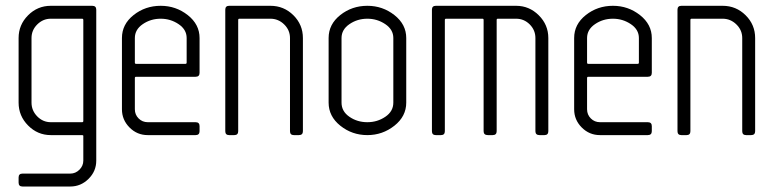

<svg xmlns="http://www.w3.org/2000/svg" viewBox="-20 -475 2720 675"><path d="M318.4 89.8Q318.4 127 291.3 153.8Q264.2 180.7 227.1 180.7H59.1Q45.4 180.7 45.4 167V148.9Q45.4 135.3 59.1 135.3H227.1Q245.6 135.3 259.3 121.6Q272.9 107.9 272.9 89.8V2.9Q272.9 0 268.6 0H158.7Q112.3 0 78.9 -33.7Q45.4 -67.4 45.4 -114.3V-341.3Q45.4 -387.7 78.6 -421.1Q111.8 -454.6 158.7 -454.6H304.2Q318.4 -454.6 318.4 -440.9ZM90.8 -114.3Q90.8 -86.4 110.8 -65.9Q130.9 -45.4 158.7 -45.4H268.6Q272.9 -45.4 272.9 -49.8V-404.8Q272.9 -409.2 268.6 -409.2H158.7Q131.3 -409.2 111.1 -389.2Q90.8 -369.1 90.8 -341.3Z M544.9 -409.2Q509.8 -409.2 481.9 -390.1Q454.1 -371.1 454.1 -341.3V-254.9Q454.1 -250.5 458.5 -250.5H631.8Q636.2 -250.5 636.2 -254.9V-341.3Q636.2 -371.1 607.9 -390.1Q579.6 -409.2 544.9 -409.2ZM544.9 -454.6Q598.6 -454.6 640.1 -421.9Q681.6 -389.2 681.6 -341.3V-218.8Q681.6 -205.1 667.5 -205.1H458.5Q454.1 -205.1 454.1 -200.7V-90.8Q454.1 -71.8 467.3 -58.6Q480.5 -45.4 499.5 -45.4H667.5Q681.6 -45.4 681.6 -31.7V-13.7Q681.6 0 667.5 0H499.5Q461.9 0 435.3 -26.9Q408.7 -53.7 408.7 -90.8V-341.3Q408.7 -389.6 449.7 -422.1Q490.7 -454.6 544.9 -454.6Z M930.7 -454.6Q978 -454.6 1011.5 -421.4Q1044.9 -388.2 1044.9 -341.3V-13.7Q1044.9 0 1030.8 0H1013.2Q999.5 0 999.5 -13.7V-341.3Q999.5 -369.1 979 -389.2Q958.5 -409.2 930.7 -409.2H821.8Q817.4 -409.2 817.4 -404.8V-13.7Q817.4 0 803.7 0H785.6Q772 0 772 -13.7V-440.9Q772 -454.6 785.6 -454.6Z M1271.5 -454.6Q1325.2 -454.6 1366.7 -421.9Q1408.2 -389.2 1408.2 -341.3V-114.3Q1408.2 -65.9 1366.5 -33Q1324.7 0 1271.5 0Q1217.8 0 1176.5 -33Q1135.3 -65.9 1135.3 -114.3V-341.3Q1135.3 -389.6 1176.3 -422.1Q1217.3 -454.6 1271.5 -454.6ZM1271.5 -45.4Q1306.6 -45.4 1334.7 -64.5Q1362.8 -83.5 1362.8 -114.3V-341.3Q1362.8 -371.1 1334.5 -390.1Q1306.2 -409.2 1271.5 -409.2Q1236.3 -409.2 1208.5 -390.1Q1180.7 -371.1 1180.7 -341.3V-114.3Q1180.7 -83.5 1208.3 -64.5Q1235.8 -45.4 1271.5 -45.4Z M1794.4 -454.6Q1840.8 -454.6 1874.3 -421.1Q1907.7 -387.7 1907.7 -341.3V-13.7Q1907.7 0 1894 0H1877Q1862.3 0 1862.3 -13.7V-341.3Q1862.3 -369.1 1842.3 -389.2Q1822.3 -409.2 1794.4 -409.2H1730Q1726.1 -409.2 1726.1 -404.8V-13.7Q1726.1 0 1711.9 0H1695.3Q1680.2 0 1680.2 -13.7V-404.8Q1680.2 -409.2 1676.3 -409.2H1548.3Q1543.9 -409.2 1543.9 -404.8V-13.7Q1543.9 0 1530.3 0H1512.2Q1498.5 0 1498.5 -13.7V-440.9Q1498.5 -454.6 1512.2 -454.6Z M2134.8 -409.2Q2099.6 -409.2 2071.8 -390.1Q2043.9 -371.1 2043.9 -341.3V-254.9Q2043.9 -250.5 2048.3 -250.5H2221.7Q2226.1 -250.5 2226.1 -254.9V-341.3Q2226.1 -371.1 2197.8 -390.1Q2169.4 -409.2 2134.8 -409.2ZM2134.8 -454.6Q2188.5 -454.6 2230 -421.9Q2271.5 -389.2 2271.5 -341.3V-218.8Q2271.5 -205.1 2257.3 -205.1H2048.3Q2043.9 -205.1 2043.9 -200.7V-90.8Q2043.9 -71.8 2057.1 -58.6Q2070.3 -45.4 2089.4 -45.4H2257.3Q2271.5 -45.4 2271.5 -31.7V-13.7Q2271.5 0 2257.3 0H2089.4Q2051.8 0 2025.1 -26.9Q1998.5 -53.7 1998.5 -90.8V-341.3Q1998.5 -389.6 2039.6 -422.1Q2080.6 -454.6 2134.8 -454.6Z M2520.5 -454.6Q2567.9 -454.6 2601.3 -421.4Q2634.8 -388.2 2634.8 -341.3V-13.7Q2634.8 0 2620.6 0H2603Q2589.4 0 2589.4 -13.7V-341.3Q2589.4 -369.1 2568.8 -389.2Q2548.3 -409.2 2520.5 -409.2H2411.6Q2407.2 -409.2 2407.2 -404.8V-13.7Q2407.2 0 2393.6 0H2375.5Q2361.8 0 2361.8 -13.7V-440.9Q2361.8 -454.6 2375.5 -454.6Z"/></svg>

Font: GOSTRUS
Style: type A
Weight: 200
Designer: Юрий и Татьяна Кривогуз
Version: Version 01.0